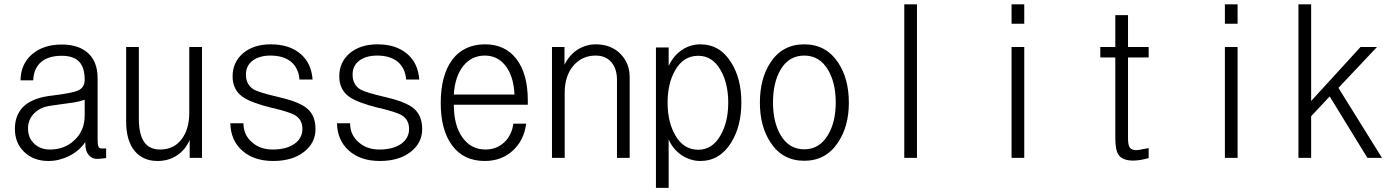

<svg xmlns="http://www.w3.org/2000/svg" viewBox="-20 -739 6540 900"><path d="M377 -271.5V-198.2Q377 -126 328.1 -81.1Q282.2 -38.1 213.9 -38.1Q168.9 -38.1 140.6 -65.4Q111.3 -92.8 111.3 -136.7Q111.3 -177.7 138.7 -206.1Q167 -236.3 215.8 -243.2L270.5 -251Q309.6 -255.9 327.1 -258.8Q356.4 -263.7 377 -271.5ZM379.9 -73.2V-65.4Q379.9 -31.2 395.5 -12.7Q411.1 5.9 434.6 5.9Q444.3 5.9 451.2 4.9Q463.9 3.9 477.5 2V-43H456.1Q443.4 -43 440.4 -54.7Q437.5 -63.5 437.5 -89.8V-373Q437.5 -450.2 391.6 -491.2Q347.7 -530.3 269.5 -530.3Q183.6 -530.3 129.9 -484.4Q77.1 -438.5 76.2 -362.3H135.7Q137.7 -418.9 173.8 -449.2Q208 -477.5 269.5 -477.5Q324.2 -477.5 350.6 -450.2Q377 -422.9 377 -364.3Q377 -327.1 342.8 -313.5Q317.4 -302.7 224.6 -291Q142.6 -282.2 98.6 -247.1Q49.8 -207 49.8 -134.8Q49.8 -68.4 93.8 -26.4Q137.7 15.6 207 15.6Q255.9 15.6 301.8 -6.8Q351.6 -31.2 379.9 -73.2Z M926.8 -518.6H867.2V-210.9Q867.2 -131.8 830.1 -85Q793.9 -38.1 730.5 -38.1Q679.7 -38.1 655.3 -74.2Q630.9 -109.4 630.9 -183.6V-518.6H571.3V-168.9Q571.3 -80.1 611.3 -31.2Q650.4 15.6 718.8 15.6Q768.6 15.6 806.6 -8.8Q847.7 -34.2 869.1 -83V1H926.8Z M1059.6 -161.1Q1061.5 -81.1 1115.2 -33.2Q1169.9 15.6 1260.7 15.6Q1350.6 15.6 1405.3 -27.3Q1459 -69.3 1459 -133.8Q1459 -196.3 1420.9 -229.5Q1385.7 -259.8 1300.8 -280.3L1277.3 -286.1Q1194.3 -305.7 1169.9 -319.3Q1132.8 -341.8 1132.8 -389.6Q1132.8 -429.7 1162.1 -453.1Q1194.3 -478.5 1248 -478.5Q1308.6 -478.5 1344.7 -449.2Q1379.9 -418.9 1383.8 -366.2H1445.3Q1439.5 -444.3 1387.7 -487.3Q1335.9 -531.2 1249 -531.2Q1168.9 -531.2 1119.1 -489.3Q1070.3 -447.3 1070.3 -380.9Q1070.3 -318.4 1117.2 -285.2Q1155.3 -257.8 1257.8 -232.4H1260.7Q1339.8 -212.9 1362.3 -199.2Q1397.5 -178.7 1397.5 -134.8Q1397.5 -91.8 1361.3 -65.4Q1323.2 -38.1 1258.8 -38.1Q1198.2 -38.1 1160.2 -73.2Q1121.1 -107.4 1121.1 -161.1Z M1559.6 -161.1Q1561.5 -81.1 1615.2 -33.2Q1669.9 15.6 1760.7 15.6Q1850.6 15.6 1905.3 -27.3Q1959 -69.3 1959 -133.8Q1959 -196.3 1920.9 -229.5Q1885.7 -259.8 1800.8 -280.3L1777.3 -286.1Q1694.3 -305.7 1669.9 -319.3Q1632.8 -341.8 1632.8 -389.6Q1632.8 -429.7 1662.1 -453.1Q1694.3 -478.5 1748 -478.5Q1808.6 -478.5 1844.7 -449.2Q1879.9 -418.9 1883.8 -366.2H1945.3Q1939.5 -444.3 1887.7 -487.3Q1835.9 -531.2 1749 -531.2Q1668.9 -531.2 1619.1 -489.3Q1570.3 -447.3 1570.3 -380.9Q1570.3 -318.4 1617.2 -285.2Q1655.3 -257.8 1757.8 -232.4H1760.7Q1839.8 -212.9 1862.3 -199.2Q1897.5 -178.7 1897.5 -134.8Q1897.5 -91.8 1861.3 -65.4Q1823.2 -38.1 1758.8 -38.1Q1698.2 -38.1 1660.2 -73.2Q1621.1 -107.4 1621.1 -161.1Z M2107.4 -295.9Q2112.3 -380.9 2152.3 -430.7Q2191.4 -478.5 2252.9 -478.5Q2312.5 -478.5 2349.6 -430.7Q2387.7 -381.8 2391.6 -295.9ZM2107.4 -248H2454.1V-267.6Q2454.1 -393.6 2400.4 -462.9Q2347.7 -531.2 2253.9 -531.2Q2155.3 -531.2 2100.6 -460Q2045.9 -386.7 2045.9 -255.9Q2045.9 -127.9 2100.6 -55.7Q2154.3 15.6 2252 15.6Q2331.1 15.6 2383.8 -33.2Q2436.5 -81.1 2446.3 -159.2H2386.7Q2377.9 -102.5 2341.8 -70.3Q2306.6 -38.1 2255.9 -38.1Q2188.5 -38.1 2148.4 -93.8Q2107.4 -149.4 2107.4 -248Z M2567.4 1H2627V-304.7Q2627 -383.8 2668.9 -432.6Q2710 -478.5 2771.5 -478.5Q2820.3 -478.5 2846.7 -446.3Q2872.1 -416 2872.1 -364.3V1H2931.6V-377.9Q2931.6 -441.4 2889.6 -485.4Q2844.7 -531.2 2773.4 -531.2Q2728.5 -531.2 2689.5 -507.8Q2649.4 -482.4 2626 -435.5V-518.6H2567.4Z M3054.7 -516.6V141.6H3114.3V-85.9Q3132.8 -41 3174.8 -11.7Q3216.8 15.6 3262.7 15.6Q3353.5 15.6 3407.2 -70.3Q3455.1 -147.5 3455.1 -258.8Q3455.1 -371.1 3407.2 -446.3Q3354.5 -531.2 3262.7 -531.2Q3217.8 -531.2 3179.7 -506.8Q3137.7 -480.5 3114.3 -429.7V-516.6ZM3252.9 -37.1Q3183.6 -37.1 3144.5 -106.4Q3109.4 -168 3109.4 -257.8Q3109.4 -347.7 3144.5 -409.2Q3183.6 -477.5 3252.9 -477.5Q3320.3 -477.5 3358.4 -409.2Q3393.6 -347.7 3393.6 -257.8Q3393.6 -168 3358.4 -106.4Q3320.3 -37.1 3252.9 -37.1Z M3750 -531.2Q3647.5 -531.2 3591.8 -446.3Q3542 -371.1 3542 -257.8Q3542 -146.5 3591.8 -71.3Q3647.5 14.6 3750 14.6Q3851.6 14.6 3908.2 -71.3Q3959 -146.5 3959 -257.8Q3959 -371.1 3908.2 -446.3Q3851.6 -531.2 3750 -531.2ZM3750 -478.5Q3822.3 -478.5 3862.3 -410.2Q3897.5 -349.6 3897.5 -258.8Q3897.5 -168 3862.3 -108.4Q3822.3 -39.1 3750 -39.1Q3676.8 -39.1 3637.7 -108.4Q3603.5 -168 3603.5 -258.8Q3603.5 -350.6 3637.7 -410.2Q3676.8 -478.5 3750 -478.5Z M4218.8 1H4278.3V-718.8H4218.8Z M4721.7 1H4781.2V-518.6H4721.7ZM4721.7 -627.9H4781.2V-718.8H4721.7Z M5267.6 -668H5208V-518.6H5137.7V-469.7H5208V-90.8Q5208 -35.2 5223.6 -12.7Q5242.2 13.7 5291 13.7Q5307.6 13.7 5326.2 10.7Q5343.8 7.8 5364.3 2V-44.9L5354.5 -43Q5336.9 -39.1 5328.1 -38.1Q5315.4 -35.2 5306.6 -35.2Q5282.2 -35.2 5274.4 -49.8Q5267.6 -61.5 5267.6 -90.8V-469.7H5364.3V-518.6H5267.6Z M5721.7 1H5781.2V-518.6H5721.7ZM5721.7 -627.9H5781.2V-718.8H5721.7Z M6066.4 1H6126V-194.3L6212.9 -287.1L6389.6 1H6458L6253.9 -327.1L6434.6 -518.6H6357.4L6126 -265.6V-718.8H6066.4Z"/></svg>

Font: DotumChe
Style: Regular
Weight: 400
Monospace: yes
Version: Version 2.21